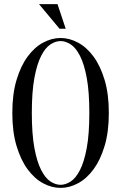

<svg xmlns="http://www.w3.org/2000/svg" viewBox="-20 -900 590 935"><path d="M40 0ZM510 -350Q510 -258 489.5 -189.5Q469 -121 435.5 -75.5Q402 -30 360 -7.5Q318 15 275 15Q232 15 190 -7.5Q148 -30 114.5 -75.5Q81 -121 60.5 -189.5Q40 -258 40 -350Q40 -442 60.5 -510.5Q81 -579 114.5 -624.5Q148 -670 190 -692.5Q232 -715 275 -715Q318 -715 360 -692.5Q402 -670 435.5 -624.5Q469 -579 489.5 -510.5Q510 -442 510 -350ZM415 -350Q415 -453 402.5 -520.5Q390 -588 369.5 -628Q349 -668 324 -684Q299 -700 275 -700Q251 -700 226 -684Q201 -668 180.5 -628Q160 -588 147.5 -520.5Q135 -453 135 -350Q135 -247 147.5 -179.5Q160 -112 180.5 -72Q201 -32 226 -16Q251 0 275 0Q299 0 324 -16Q349 -32 369.5 -72Q390 -112 402.5 -179.5Q415 -247 415 -350ZM300 -760H270L170 -880H260Z"/></svg>

Font: Oranienbaum
Style: Regular
Weight: 400
Designer: Oleg Pospelov and Jovanny Lemonad
Foundry: Oleg Pospelov and jovanny Lemonad
Version: Version 1.001; ttfautohint (v0.91) -l 8 -r 50 -G 200 -x 0 -w